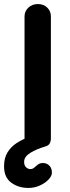

<svg xmlns="http://www.w3.org/2000/svg" viewBox="-46 -720 346 947"><path d="M94 207Q45 207 9.5 181Q-26 155 -26 100Q-26 59 -9 31.5Q8 4 35.5 -14Q63 -32 95 -43.5Q127 -55 157 -63L139 0L75 -34V-639Q75 -665 94 -682.5Q113 -700 141 -700Q169 -700 187 -682.5Q205 -665 205 -639V-35Q205 -25 200 -14Q195 -3 179 2Q134 15 103.5 34Q73 53 73 78Q73 96 82.5 105Q92 114 104 114Q115 114 123 106.5Q131 99 141 91.5Q151 84 166 84Q184 84 197 96.5Q210 109 210 132Q210 148 193.5 165.5Q177 183 150.5 195Q124 207 94 207Z"/></svg>

Font: Quicksand Light
Style: Bold
Weight: 700
Version: Version 3.004